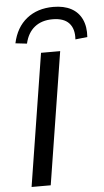

<svg xmlns="http://www.w3.org/2000/svg" viewBox="-62 -981 553 1019"><g transform="rotate(-5 214.5 -471.0)"><path d="M64 0 176 -705H278L166 0ZM106 -760 45 -767Q63 -851 120 -896.5Q177 -942 262 -942Q318 -942 356.5 -921.5Q395 -901 413.5 -861.5Q432 -822 428 -767L364 -760Q368 -816 340 -846.5Q312 -877 252 -877Q194 -877 156.5 -847Q119 -817 106 -760Z"/></g></svg>

Font: Nunito Sans 10pt SemiExpanded Medium
Style: Italic
Weight: 500
Width: 6
Italic angle: -9°
Designer: Vernon Adams
Foundry: Vernon Adams
Version: Version 3.101;gftools[0.9.27]